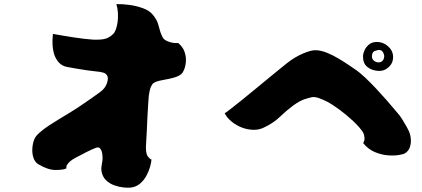

<svg xmlns="http://www.w3.org/2000/svg" viewBox="-20 -835 2040 929"><path d="M720 -763Q739 -740 745.5 -717Q752 -694 756 -680Q761 -666 767 -654.5Q773 -643 789 -636Q806 -629 819 -627.5Q832 -626 842 -627Q864 -609 872.5 -585.5Q881 -562 879.5 -538.5Q878 -515 870.5 -497.5Q863 -480 854 -474Q840 -464 816 -458Q792 -452 769 -448Q746 -444 734 -439Q729 -437 722.5 -432.5Q716 -428 710 -414.5Q704 -401 700 -372Q699 -359 697 -332Q695 -305 693.5 -271.5Q692 -238 690.5 -206Q689 -174 687.5 -151Q686 -128 686 -123Q686 -89 696 -77Q706 -65 713 -63Q712 -49 706 -27.5Q700 -6 688 16Q676 38 657 54Q638 70 610 73Q599 74 578 72Q557 70 534 62Q511 54 493.5 37.5Q476 21 471 -7Q469 -21 471.5 -32.5Q474 -44 476 -61Q477 -73 475 -89Q473 -105 465.5 -115.5Q458 -126 442 -119Q426 -113 399 -99.5Q372 -86 349 -73.5Q326 -61 320 -55Q311 -47 305.5 -39Q300 -31 301 -20Q288 -13 250.5 -12.5Q213 -12 166 -40Q149 -50 142 -71Q135 -92 136.5 -116.5Q138 -141 146 -161Q152 -176 171 -193Q190 -210 215 -226.5Q240 -243 265 -258Q290 -273 308 -284Q333 -299 364 -319.5Q395 -340 422.5 -359.5Q450 -379 465 -390Q488 -407 496.5 -430Q505 -453 500 -466Q495 -479 480 -483.5Q465 -488 440 -490Q428 -491 400 -495Q372 -499 343.5 -504Q315 -509 300 -512Q280 -517 266 -531.5Q252 -546 244 -567Q229 -610 236 -671Q253 -668 279 -663.5Q305 -659 334 -654.5Q363 -650 389.5 -647Q416 -644 433 -643Q474 -642 493 -648.5Q512 -655 528 -671Q536 -679 541 -694Q546 -709 549 -728Q552 -750 550.5 -773.5Q549 -797 543 -815Q569 -816 604 -811.5Q639 -807 671 -795.5Q703 -784 720 -763Z M1882 -561Q1883 -531 1861 -510.5Q1839 -490 1810 -492Q1777 -494 1755.5 -512.5Q1734 -531 1737 -570Q1738 -578 1744 -592Q1750 -606 1764 -618.5Q1778 -631 1801 -632Q1832 -633 1856.5 -612Q1881 -591 1882 -561ZM1804 -534Q1820 -531 1829 -539Q1838 -547 1839 -562Q1839 -573 1832 -584Q1825 -595 1809 -593Q1804 -592 1793 -588Q1782 -584 1780 -568Q1778 -553 1786 -544.5Q1794 -536 1804 -534ZM1696 -501Q1720 -485 1747 -459.5Q1774 -434 1800.5 -405.5Q1827 -377 1850 -351Q1873 -325 1888 -306.5Q1903 -288 1907 -284Q1914 -277 1926 -258Q1938 -239 1949 -219Q1960 -199 1963 -188Q1967 -177 1968 -159Q1969 -141 1963 -122.5Q1957 -104 1939 -93Q1933 -89 1910 -85Q1887 -81 1856 -83.5Q1825 -86 1793 -99.5Q1761 -113 1737 -143Q1745 -154 1743.5 -169.5Q1742 -185 1737 -194Q1720 -220 1688.5 -249.5Q1657 -279 1622.5 -304.5Q1588 -330 1561 -344Q1543 -353 1524 -360Q1505 -367 1490 -365Q1475 -362 1452.5 -354.5Q1430 -347 1398 -324Q1367 -301 1334 -269.5Q1301 -238 1255 -217Q1232 -206 1204 -207Q1176 -208 1150 -218Q1124 -228 1101.5 -246Q1079 -264 1067 -287Q1073 -290 1095.5 -307.5Q1118 -325 1151 -351.5Q1184 -378 1219.5 -407.5Q1255 -437 1287.5 -463.5Q1320 -490 1342 -508Q1364 -526 1368 -529Q1406 -559 1446 -576Q1486 -593 1507 -592Q1532 -592 1562.5 -579.5Q1593 -567 1621 -550Q1649 -533 1669.5 -519Q1690 -505 1696 -501Z"/></svg>

Font: Potta One
Style: Regular
Weight: 400
Designer: 108,108go
Foundry: Font Zone 108
Version: Version 1.000